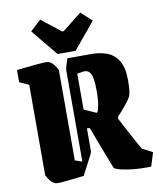

<svg xmlns="http://www.w3.org/2000/svg" viewBox="-93 -923 841 1010"><g transform="rotate(-10 327.5 -418.5)"><path d="M436 -16Q420 -57 396.5 -117.5Q373 -178 350 -242Q346 -243 342 -243.5Q338 -244 334 -244V-123Q334 -117 326.5 -101.5Q319 -86 308 -66L274 -1Q247 2 215 6Q183 10 157 12Q131 14 123 12Q104 6 91.5 -12Q79 -30 75 -39V-522L25 -545V-610Q45 -612 71.5 -615Q98 -618 124 -620.5Q150 -623 169 -624Q188 -625 194 -623Q213 -617 225.5 -599Q238 -581 242 -572V-89L280 -76V-563Q280 -571 285 -588Q290 -605 297 -625H428Q473 -625 510 -610.5Q547 -596 569 -559.5Q591 -523 591 -457Q591 -439 590 -418Q589 -397 584 -378Q582 -369 569.5 -351.5Q557 -334 540 -314Q523 -294 506 -276L505 -264Q522 -232 540 -198Q558 -164 573.5 -135.5Q589 -107 600 -89L655 -60L632 13Q604 14 571.5 12.5Q539 11 509 6.5Q479 2 459 -4Q439 -10 436 -16ZM398 -316Q403 -314 408 -330Q413 -346 416 -372Q419 -398 419 -427Q419 -498 406 -522Q393 -546 364 -541L334 -536V-344ZM250 -656 134 -797 191 -850 294 -769H303L405 -850L463 -797L346 -656Z"/></g></svg>

Font: Grenze Gotisch Black
Style: Regular
Weight: 900
Designer: Renata Polastri
Foundry: Omnibus-Type
Version: Version 1.001